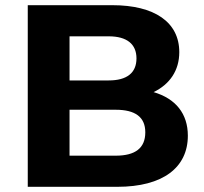

<svg xmlns="http://www.w3.org/2000/svg" viewBox="-20 -720 785 740"><path d="M572 -365C634 -395 671 -448 671 -519C671 -635 575 -700 413 -700H87V0H432C609 0 704 -75 704 -197C704 -282 657 -340 572 -365ZM248 -580H399C469 -580 506 -550 506 -495C506 -439 469 -410 399 -410H248ZM248 -120V-297H426C501 -297 540 -269 540 -210C540 -149 501 -120 426 -120Z"/></svg>

Font: Talent SemiBold
Style: Bold
Weight: 700
Designer: Mike Powis
Version: Version 1.001;hotconv 1.0.109;makeotfexe 2.5.65596